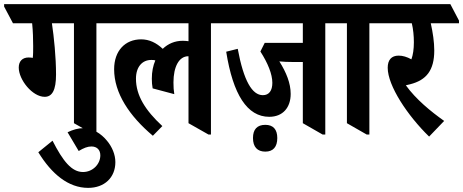

<svg xmlns="http://www.w3.org/2000/svg" viewBox="-75 -645 2248 932"><path d="M142 -175C178 -175 197 -207 197 -283C197 -368 187 -465 177 -532H284V-47L381 8H393V-532H500V-545L458 -625H-55V-613L-12 -532H81C85 -493 86 -455 86 -421C86 -401 86 -377 84 -364C80 -365 72 -366 64 -366C34 -366 16 -348 16 -317C16 -258 82 -175 142 -175Z M353 267C432 267 485 217 485 142C485 105 469 68 445 39C416 3 374 -23 331 -23C304 -23 278 -15 253 -3L307 88C332 73 350 66 369 66C396 66 412 83 412 109C412 152 375 190 328 190C273 190 231 138 180 38L111 94C176 200 257 267 353 267Z M667 14 713 -33C631 -109 585 -181 585 -263C585 -321 616 -354 659 -354C666 -354 672 -354 679 -352C668 -326 662 -297 662 -263C662 -246 663 -232 666 -216L771 -188C768 -206 767 -223 767 -245C767 -321 794 -372 839 -372H840V-47L937 8H949V-532H1056V-545L1014 -625H391V-613L434 -532H840V-445C832 -446 822 -447 812 -447C774 -447 741 -433 715 -408C684 -437 650 -454 610 -454C533 -454 479 -399 479 -309C479 -193 553 -82 667 14Z M1232 -78C1298 -78 1336 -123 1336 -189C1336 -241 1315 -293 1281 -347C1299 -345 1323 -344 1350 -344H1395V-47L1491 8H1504V-532H1611V-545L1568 -625H947V-613L990 -532H1395V-437H1210L1189 -395C1225 -339 1247 -285 1247 -243C1247 -205 1231 -183 1201 -183C1149 -183 1108 -252 1079 -408L1023 -394C1056 -186 1125 -78 1232 -78ZM1213 91C1251 91 1271 68 1271 25C1271 -17 1251 -39 1213 -39C1173 -39 1153 -17 1153 25C1153 68 1174 91 1213 91Z M1705 8H1718V-532H1825V-545L1783 -625H1501V-613L1544 -532H1609V-47Z M2008 18 2081 -58C2016 -104 1944 -163 1895 -231C1903 -233 1910 -235 1916 -236C1995 -256 2033 -304 2033 -400C2033 -441 2026 -488 2016 -532H2153V-545L2111 -625H1715V-613L1758 -532H1924C1931 -503 1934 -470 1934 -440C1934 -407 1930 -379 1922 -357C1900 -369 1880 -375 1860 -375C1825 -375 1807 -354 1807 -316C1807 -229 1903 -84 2008 18Z"/></svg>

Font: Noto Serif Devanagari ExtraCondensed
Style: Bold
Weight: 700
Width: 2
Designer: Universal Thirst, Indian Type Foundry and the Monotype Design Team
Foundry: Monotype Imaging Inc.
Version: Version 2.004